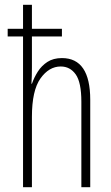

<svg xmlns="http://www.w3.org/2000/svg" viewBox="-20 -780 464 800"><path d="M113 -760V-660H238V-628H113V-500Q113 -477 112.5 -462.5Q112 -448 111 -431H113Q122 -457 137.5 -481.5Q153 -506 177.5 -522Q202 -538 238 -538Q356 -538 356 -364V0H319V-356Q319 -437 295.5 -470Q272 -503 233 -503Q184 -503 148.5 -453Q113 -403 113 -293V0H76V-628H12V-660H76V-760Z"/></svg>

Font: Noto Sans Arabic ExtCond ExtLt
Style: Regular
Weight: 200
Width: 2
Designer: Monotype Design Team, Nadine Chahine, Nizar Qandah and Khaled Hosny
Foundry: Monotype Imaging Inc.
Version: Version 2.012; ttfautohint (v1.8.4.7-5d5b)